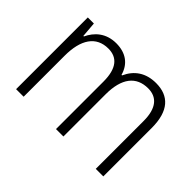

<svg xmlns="http://www.w3.org/2000/svg" viewBox="-102 -774 1007 1007"><g transform="rotate(45 401.0 -271.0)"><path d="M577 -542C501 -542 450 -506 422 -444H418C401 -505 355 -542 282 -542C206 -542 160 -499 136 -447H132L125 -532H80V0H136V-304C136 -423 181 -493 272 -493C336 -493 376 -452 376 -352V0H431V-313C431 -432 479 -493 567 -493C631 -493 671 -451 671 -355V0H727V-359C727 -485 672 -542 577 -542Z"/></g></svg>

Font: Noto Sans Armenian SemiCondensed Light
Style: Regular
Weight: 300
Width: 4
Designer: Monotype Design Team
Foundry: Monotype Imaging Inc.
Version: Version 2.008